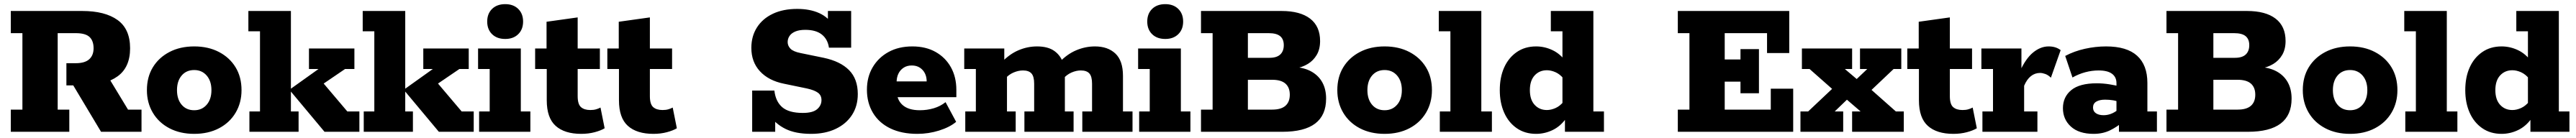

<svg xmlns="http://www.w3.org/2000/svg" viewBox="-20 -636 12416 666"><path d="M32 0V-107H88V-476H32V-583H376Q486 -583 546.5 -539.5Q607 -496 607 -403Q607 -311 546.5 -267.5Q486 -224 379 -224H360L494 -277L597 -107H662V0H467L333 -224H300V-331H345Q389 -331 410 -350Q431 -369 431 -403Q431 -439 411.5 -457.5Q392 -476 345 -476H258V-107H314V0Z M916 10Q848 10 796.5 -17Q745 -44 716.5 -92Q688 -140 688 -201Q688 -264 716.5 -311Q745 -358 796.5 -385Q848 -412 916 -412Q984 -412 1035.5 -385Q1087 -358 1115.5 -311Q1144 -264 1144 -201Q1144 -140 1115.5 -92Q1087 -44 1035.5 -17Q984 10 916 10ZM916 -104Q953 -104 976 -130.5Q999 -157 999 -201Q999 -245 976 -271.5Q953 -298 916 -298Q878 -298 855.5 -271.5Q833 -245 833 -201Q833 -157 855.5 -130.5Q878 -104 916 -104Z M1382 -98H1419V0H1182V-98H1233V-485H1177V-583H1382V-208L1515 -303H1469V-402H1688V-303H1643L1480 -192L1527 -248L1654 -98H1712V0H1544L1382 -194Z M1933 -98H1970V0H1733V-98H1784V-485H1728V-583H1933V-208L2066 -303H2020V-402H2239V-303H2194L2031 -192L2078 -248L2205 -98H2263V0H2095L1933 -194Z M2289 0V-98H2340V-303H2284V-402H2490V-98H2536V0ZM2415 -448Q2375 -448 2351.5 -471Q2328 -494 2328 -532Q2328 -570 2351.5 -593Q2375 -616 2415 -616Q2454 -616 2477.5 -593Q2501 -570 2501 -532Q2501 -494 2477.5 -471Q2454 -448 2415 -448Z M2781 10Q2701 10 2658 -28.5Q2615 -67 2615 -152V-303H2559V-402H2614V-531L2764 -552V-402H2871V-303H2764V-172Q2764 -133 2780 -119Q2796 -105 2825 -105Q2841 -105 2853 -108.5Q2865 -112 2874 -117L2894 -17Q2876 -6 2846 2Q2816 10 2781 10Z M3129 10Q3049 10 3006 -28.5Q2963 -67 2963 -152V-303H2907V-402H2962V-531L3112 -552V-402H3219V-303H3112V-172Q3112 -133 3128 -119Q3144 -105 3173 -105Q3189 -105 3201 -108.5Q3213 -112 3222 -117L3242 -17Q3224 -6 3194 2Q3164 10 3129 10Z M3889 10Q3814 10 3765.5 -14Q3717 -38 3687 -82L3716 -66V0H3605V-199H3712Q3718 -146 3750 -118.5Q3782 -91 3849 -91Q3897 -91 3918 -109Q3939 -127 3939 -153Q3939 -176 3922 -188.5Q3905 -201 3869 -209L3758 -232Q3684 -247 3642.5 -292Q3601 -337 3601 -405Q3601 -461 3628 -503.5Q3655 -546 3704.5 -569.5Q3754 -593 3822 -593Q3883 -593 3927.5 -573Q3972 -553 3999 -510H3970V-583H4082V-406H3975Q3969 -447 3940.5 -469.5Q3912 -492 3861 -492Q3832 -492 3813 -484Q3794 -476 3785 -462.5Q3776 -449 3776 -433Q3776 -415 3789.5 -401Q3803 -387 3838 -380L3950 -357Q4030 -340 4072 -297.5Q4114 -255 4114 -182Q4114 -124 4086 -81Q4058 -38 4007.5 -14Q3957 10 3889 10Z M4401 10Q4325 10 4270.5 -16.5Q4216 -43 4187 -91.5Q4158 -140 4158 -203Q4158 -264 4185.5 -311Q4213 -358 4262 -385Q4311 -412 4377 -412Q4442 -412 4489.5 -385Q4537 -358 4563 -311Q4589 -264 4589 -202V-167H4235V-243H4446Q4446 -265 4437.5 -282Q4429 -299 4413 -309.5Q4397 -320 4374 -320Q4351 -320 4334.5 -309Q4318 -298 4309.5 -280Q4301 -262 4301 -238V-202Q4301 -155 4329.5 -129.5Q4358 -104 4413 -104Q4448 -104 4480 -113.5Q4512 -123 4537 -143L4588 -48Q4557 -22 4506 -6Q4455 10 4401 10Z M4632 0V-98H4683V-303H4627V-402H4820V-337L4807 -335Q4845 -375 4888.5 -393.5Q4932 -412 4978 -412Q5031 -412 5062 -389.5Q5093 -367 5105 -328L5085 -335Q5123 -375 5167 -393.5Q5211 -412 5257 -412Q5319 -412 5355.5 -377.5Q5392 -343 5392 -270V-98H5438V0H5196V-98H5243V-232Q5243 -267 5230 -281.5Q5217 -296 5189 -296Q5167 -296 5144 -286Q5121 -276 5103 -255L5107 -314Q5110 -303 5111 -290Q5112 -277 5112 -270V-98H5154V0H4917V-98H4964V-232Q4964 -267 4951 -281.5Q4938 -296 4910 -296Q4888 -296 4864.5 -286Q4841 -276 4823 -255L4833 -289V-98H4875V0Z M5470 0V-98H5521V-303H5465V-402H5671V-98H5717V0ZM5596 -448Q5556 -448 5532.5 -471Q5509 -494 5509 -532Q5509 -570 5532.5 -593Q5556 -616 5596 -616Q5635 -616 5658.5 -593Q5682 -570 5682 -532Q5682 -494 5658.5 -471Q5635 -448 5596 -448Z M5768 0V-107H5824V-476H5768V-583H6156Q6246 -583 6294 -546Q6342 -509 6342 -438Q6342 -399 6326 -371.5Q6310 -344 6283 -327.5Q6256 -311 6220 -305L6215 -313Q6266 -310 6300.5 -290.5Q6335 -271 6353 -238Q6371 -205 6371 -160Q6371 -80 6318.5 -40Q6266 0 6160 0ZM5994 -107H6111Q6154 -107 6175 -125.5Q6196 -144 6196 -179Q6196 -214 6175 -232.5Q6154 -251 6111 -251H5994ZM5994 -357H6098Q6133 -357 6150 -373Q6167 -389 6167 -418Q6167 -447 6149.5 -461.5Q6132 -476 6094 -476H5994Z M6653 10Q6585 10 6533.5 -17Q6482 -44 6453.5 -92Q6425 -140 6425 -201Q6425 -264 6453.5 -311Q6482 -358 6533.5 -385Q6585 -412 6653 -412Q6721 -412 6772.5 -385Q6824 -358 6852.5 -311Q6881 -264 6881 -201Q6881 -140 6852.5 -92Q6824 -44 6772.5 -17Q6721 10 6653 10ZM6653 -104Q6690 -104 6713 -130.5Q6736 -157 6736 -201Q6736 -245 6713 -271.5Q6690 -298 6653 -298Q6615 -298 6592.5 -271.5Q6570 -245 6570 -201Q6570 -157 6592.5 -130.5Q6615 -104 6653 -104Z M6919 0V-98H6970V-485H6914V-583H7119V-98H7170V0Z M7383 10Q7329 10 7289.5 -17.5Q7250 -45 7229 -92.5Q7208 -140 7208 -201Q7208 -263 7229 -310Q7250 -357 7289.5 -384.5Q7329 -412 7383 -412Q7424 -412 7462 -394Q7500 -376 7527 -338L7510 -332V-485H7454V-583H7659V-98H7710V0H7522V-78L7527 -64Q7500 -26 7462 -8Q7424 10 7383 10ZM7435 -105Q7455 -105 7476.5 -114.5Q7498 -124 7516 -146L7510 -94V-301L7516 -256Q7498 -278 7476.5 -287.5Q7455 -297 7435 -297Q7399 -297 7376 -272Q7353 -247 7353 -201Q7353 -155 7376 -130Q7399 -105 7435 -105Z M8066 0V-107H8122V-476H8066V-583H8603V-380H8496V-476H8292V-349H8368V-399H8457V-186H8368V-242H8292V-107H8514V-208H8622V0Z M8906 0V-98H8947L8853 -179L8904 -177L8822 -98H8863V0H8657V-98H8694L8819 -216L8830 -189L8701 -303H8664V-402H8906V-303H8871L8943 -242L8899 -227L8979 -303H8944V-402H9143V-303H9106L8990 -193L8985 -215L9117 -98H9155V0Z M9394 10Q9314 10 9271 -28.5Q9228 -67 9228 -152V-303H9172V-402H9227V-531L9377 -552V-402H9484V-303H9377V-172Q9377 -133 9393 -119Q9409 -105 9438 -105Q9454 -105 9466 -108.5Q9478 -112 9487 -117L9507 -17Q9489 -6 9459 2Q9429 10 9394 10Z M9534 0V-98H9585V-303H9529V-402H9722V-274L9713 -288Q9742 -353 9778 -382.5Q9814 -412 9853 -412Q9888 -412 9911 -394L9864 -261Q9851 -274 9837 -279Q9823 -284 9812 -284Q9787 -284 9767.5 -268.5Q9748 -253 9735 -222V-98H9799V0Z M10070 10Q9999 10 9960.5 -25Q9922 -60 9922 -114Q9922 -168 9962 -201Q10002 -234 10085 -234Q10115 -234 10146.5 -229Q10178 -224 10198 -218L10180 -205V-235Q10180 -264 10158.5 -280Q10137 -296 10094 -296Q10062 -296 10030 -287.5Q9998 -279 9968 -262L9933 -366Q9976 -389 10027.5 -400.5Q10079 -412 10130 -412Q10230 -412 10279.5 -367Q10329 -322 10329 -236V-98H10375V0H10192V-67L10215 -51Q10184 -24 10149 -7Q10114 10 10070 10ZM10118 -80Q10140 -80 10160.5 -89.5Q10181 -99 10193 -113L10180 -78V-170L10197 -142Q10182 -149 10163.5 -152Q10145 -155 10125 -155Q10098 -155 10082.5 -145.5Q10067 -136 10067 -117Q10067 -99 10081 -89.5Q10095 -80 10118 -80Z M10421 0V-107H10477V-476H10421V-583H10809Q10899 -583 10947 -546Q10995 -509 10995 -438Q10995 -399 10979 -371.5Q10963 -344 10936 -327.5Q10909 -311 10873 -305L10868 -313Q10919 -310 10953.5 -290.5Q10988 -271 11006 -238Q11024 -205 11024 -160Q11024 -80 10971.5 -40Q10919 0 10813 0ZM10647 -107H10764Q10807 -107 10828 -125.5Q10849 -144 10849 -179Q10849 -214 10828 -232.5Q10807 -251 10764 -251H10647ZM10647 -357H10751Q10786 -357 10803 -373Q10820 -389 10820 -418Q10820 -447 10802.5 -461.5Q10785 -476 10747 -476H10647Z M11306 10Q11238 10 11186.5 -17Q11135 -44 11106.5 -92Q11078 -140 11078 -201Q11078 -264 11106.5 -311Q11135 -358 11186.5 -385Q11238 -412 11306 -412Q11374 -412 11425.5 -385Q11477 -358 11505.5 -311Q11534 -264 11534 -201Q11534 -140 11505.5 -92Q11477 -44 11425.5 -17Q11374 10 11306 10ZM11306 -104Q11343 -104 11366 -130.5Q11389 -157 11389 -201Q11389 -245 11366 -271.5Q11343 -298 11306 -298Q11268 -298 11245.5 -271.5Q11223 -245 11223 -201Q11223 -157 11245.5 -130.5Q11268 -104 11306 -104Z M11572 0V-98H11623V-485H11567V-583H11772V-98H11823V0Z M12036 10Q11982 10 11942.5 -17.5Q11903 -45 11882 -92.5Q11861 -140 11861 -201Q11861 -263 11882 -310Q11903 -357 11942.5 -384.5Q11982 -412 12036 -412Q12077 -412 12115 -394Q12153 -376 12180 -338L12163 -332V-485H12107V-583H12312V-98H12363V0H12175V-78L12180 -64Q12153 -26 12115 -8Q12077 10 12036 10ZM12088 -105Q12108 -105 12129.5 -114.5Q12151 -124 12169 -146L12163 -94V-301L12169 -256Q12151 -278 12129.5 -287.5Q12108 -297 12088 -297Q12052 -297 12029 -272Q12006 -247 12006 -201Q12006 -155 12029 -130Q12052 -105 12088 -105Z"/></svg>

Font: Rokkitt SemiBold ExtraBold
Style: Regular
Weight: 800
Version: Version 3.103